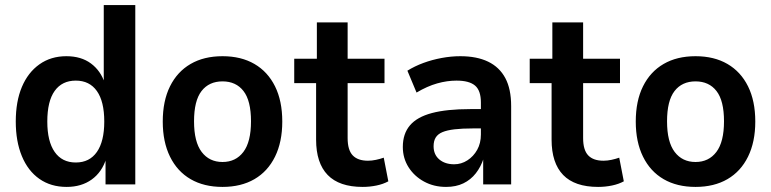

<svg xmlns="http://www.w3.org/2000/svg" viewBox="-20 -725 3032 755"><path d="M242 10Q180 10 135 -21.5Q90 -53 66 -111Q42 -169 42 -247Q42 -326 66 -383Q90 -440 135 -472Q180 -504 241 -504Q299 -504 337.5 -475.5Q376 -447 392 -398H388V-705H512V0H395V-102H398Q381 -48 340.5 -19Q300 10 242 10ZM278 -86Q332 -86 361 -127.5Q390 -169 390 -247Q390 -326 361 -367Q332 -408 278 -408Q224 -408 195 -367.5Q166 -327 166 -247Q166 -169 195 -127.5Q224 -86 278 -86Z M855 10Q782 10 729.5 -20.5Q677 -51 648.5 -109Q620 -167 620 -247Q620 -328 648.5 -385.5Q677 -443 729.5 -473.5Q782 -504 855 -504Q928 -504 980.5 -473.5Q1033 -443 1061.5 -385.5Q1090 -328 1090 -247Q1090 -167 1061.5 -109Q1033 -51 980.5 -20.5Q928 10 855 10ZM855 -88Q907 -88 937 -127.5Q967 -167 967 -248Q967 -329 937.5 -367Q908 -405 855 -405Q802 -405 772.5 -367Q743 -329 743 -248Q743 -167 773 -127.5Q803 -88 855 -88Z M1406 10Q1314 10 1268.5 -37Q1223 -84 1223 -176V-398H1137V-494H1226V-637H1347V-494H1492V-398H1347V-182Q1347 -135 1367 -114Q1387 -93 1427 -93Q1442 -93 1458.5 -96.5Q1475 -100 1489 -105L1507 -12Q1487 -1 1460.5 4.5Q1434 10 1406 10Z M1734 10Q1686 10 1647.5 -11Q1609 -32 1586.5 -67.5Q1564 -103 1564 -147Q1564 -199 1592 -232Q1620 -265 1678.5 -280.5Q1737 -296 1829 -296H1886V-220H1839Q1797 -220 1767.5 -216.5Q1738 -213 1720 -205.5Q1702 -198 1693.5 -184.5Q1685 -171 1685 -150Q1685 -117 1707.5 -98Q1730 -79 1766 -79Q1794 -79 1818 -94.5Q1842 -110 1856.5 -136Q1871 -162 1871 -196V-322Q1871 -369 1848 -388.5Q1825 -408 1775 -408Q1738 -408 1699 -397Q1660 -386 1618 -361L1582 -447Q1611 -465 1645 -477.5Q1679 -490 1716.5 -497Q1754 -504 1790 -504Q1855 -504 1899.5 -482.5Q1944 -461 1967 -418Q1990 -375 1990 -308V0H1880V-103H1882Q1871 -69 1851 -43.5Q1831 -18 1802 -4Q1773 10 1734 10Z M2332 10Q2240 10 2194.5 -37Q2149 -84 2149 -176V-398H2063V-494H2152V-637H2273V-494H2418V-398H2273V-182Q2273 -135 2293 -114Q2313 -93 2353 -93Q2368 -93 2384.5 -96.5Q2401 -100 2415 -105L2433 -12Q2413 -1 2386.5 4.5Q2360 10 2332 10Z M2715 10Q2642 10 2589.5 -20.5Q2537 -51 2508.5 -109Q2480 -167 2480 -247Q2480 -328 2508.5 -385.5Q2537 -443 2589.5 -473.5Q2642 -504 2715 -504Q2788 -504 2840.5 -473.5Q2893 -443 2921.5 -385.5Q2950 -328 2950 -247Q2950 -167 2921.5 -109Q2893 -51 2840.5 -20.5Q2788 10 2715 10ZM2715 -88Q2767 -88 2797 -127.5Q2827 -167 2827 -248Q2827 -329 2797.5 -367Q2768 -405 2715 -405Q2662 -405 2632.5 -367Q2603 -329 2603 -248Q2603 -167 2633 -127.5Q2663 -88 2715 -88Z"/></svg>

Font: Nunito Sans 10pt SemiCondensed
Style: Bold
Weight: 700
Width: 4
Designer: Vernon Adams
Foundry: Vernon Adams
Version: Version 3.101;gftools[0.9.27]